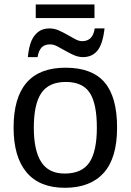

<svg xmlns="http://www.w3.org/2000/svg" viewBox="-20 -847 596 876"><path d="M514.2 -264.6Q514.2 -126 453.1 -58.1Q392.1 9.8 275.9 9.8Q160.2 9.8 101.1 -60.8Q42 -131.3 42 -264.6Q42 -538.1 278.8 -538.1Q399.9 -538.1 457 -471.4Q514.2 -404.8 514.2 -264.6ZM421.9 -264.6Q421.9 -374 389.4 -423.6Q356.9 -473.1 280.3 -473.1Q203.1 -473.1 168.7 -422.6Q134.3 -372.1 134.3 -264.6Q134.3 -160.2 168.2 -107.7Q202.1 -55.2 274.9 -55.2Q354 -55.2 387.9 -106Q421.9 -156.7 421.9 -264.6ZM358.4 -586.4Q337.9 -586.4 317.4 -595.5Q296.9 -604.5 277.8 -615.5Q258.8 -626.5 241.5 -635.5Q224.1 -644.5 209 -644.5Q182.1 -644.5 168.9 -629.4Q155.8 -614.3 151.4 -586.4H106.9Q112.3 -636.2 124 -661.9Q135.7 -687.5 155.5 -702.4Q175.3 -717.3 206.1 -717.3Q227.5 -717.3 248 -708.3Q268.6 -699.2 287.6 -688.2Q306.6 -677.2 323.5 -668.2Q340.3 -659.2 355 -659.2Q403.8 -659.2 412.1 -717.3H457Q448.7 -645 424.3 -615.7Q399.9 -586.4 358.4 -586.4ZM411.1 -764.6H143.1V-826.7H411.1Z"/></svg>

Font: Arial
Style: Regular
Weight: 400
Designer: Steve Matteson
Foundry: Ascender Corporation
Version: Version 2.00.3